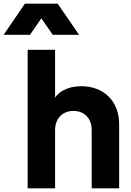

<svg xmlns="http://www.w3.org/2000/svg" viewBox="-96 -1029 715 1049"><path d="M68 -839 130 -929 192 -839H336L219 -1009H40L-76 -839ZM205 0V-319C205 -382 246 -423 305 -423C365 -423 405 -382 405 -319V0H555V-351C555 -475 472 -558 348 -558C310 -558 277 -550 249 -535C231 -525 216 -512 205 -496V-757H55V0Z"/></svg>

Font: Plus Jakarta Sans ExtraBold
Style: Regular
Weight: 800
Designer: Gumpita Rahayu
Foundry: Tokotype
Version: Version 2.071;gftools[0.9.30]